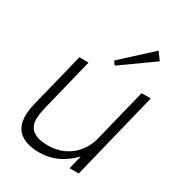

<svg xmlns="http://www.w3.org/2000/svg" viewBox="-212 -1050 1112 1198"><g transform="rotate(30 344.0 -451.5)"><path d="M618 -859 388 -695 369 -721 578 -913ZM530 0H464L488 -97H486Q440 -47 379.5 -18.5Q319 10 252 10Q189 10 147.5 -7Q106 -24 85 -55.5Q64 -87 61.5 -132.5Q59 -178 73 -235L171 -630H237L141 -240Q132 -202 130.5 -168.5Q129 -135 142.5 -109.5Q156 -84 188 -69.5Q220 -55 277 -55Q319 -55 358.5 -67.5Q398 -80 431 -104.5Q464 -129 489 -166.5Q514 -204 526 -254L619 -630H685Z"/></g></svg>

Font: TypoPRO Sinkin Sans
Style: 300 Light Italic
Weight: 300
Italic angle: -112°
Designer: Keith Bates
Foundry: K-Type
Version: Sinkin Sans (version 1.0)  by Keith Bates   •   © 2014   www